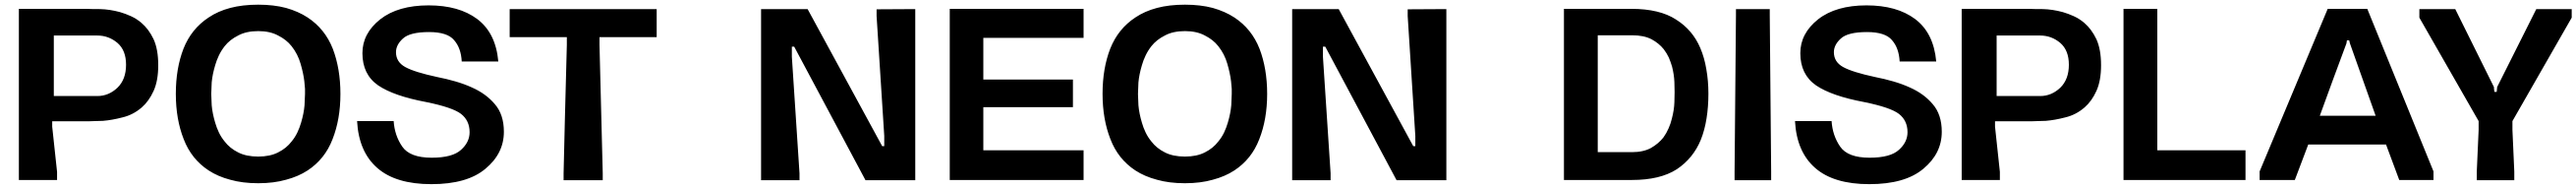

<svg xmlns="http://www.w3.org/2000/svg" viewBox="-20 -758 10868 796"><path d="M343.8 -720.7Q363.3 -719.7 402.3 -719.7Q442.4 -718.8 486.3 -707Q509.8 -700.2 533.2 -689.5Q556.6 -678.7 576.2 -662.1Q607.4 -635.7 627.9 -592.8Q647.5 -549.8 647.5 -483.4Q647.5 -418 627.9 -375Q608.4 -332 578.1 -305.7Q542 -274.4 497.1 -263.7Q452.1 -252 414.1 -249Q394.5 -248 377.9 -248Q361.3 -248 351.6 -247.1Q344.7 -247.1 324.2 -247.1Q302.7 -247.1 279.3 -247.1Q250 -247.1 224.6 -247.1Q200.2 -247.1 200.2 -247.1Q200.2 -239.3 200.2 -224.6Q207 -161.1 220.7 -34.2Q220.7 -22.5 220.7 0Q167 0 59.6 0Q59.6 -240.2 59.6 -720.7Q65.4 -720.7 76.2 -720.7Q154.3 -720.7 210.9 -720.7Q230.5 -720.7 251 -720.7Q293.9 -720.7 343.8 -720.7ZM390.6 -353.5Q438.5 -353.5 475.6 -388.7Q511.7 -423.8 511.7 -485.4Q511.7 -545.9 475.6 -577.1Q438.5 -608.4 390.6 -608.4Q330.1 -608.4 207 -608.4Q207 -523.4 207 -353.5Q252.9 -353.5 298.8 -353.5Q344.7 -353.5 390.6 -353.5Z M1416 -362.3Q1416 -362.3 1416 -363.3Q1416 -362.3 1416 -362.3Q1416 -255.9 1382.8 -171.9Q1350.6 -87.9 1277.3 -40Q1238.3 -14.6 1186.5 -1Q1134.8 13.7 1069.3 13.7Q1002.9 13.7 951.2 -1Q899.4 -14.6 860.4 -40Q787.1 -87.9 754.9 -171.9Q721.7 -255.9 721.7 -362.3Q721.7 -362.3 721.7 -362.3Q721.7 -363.3 721.7 -363.3Q721.7 -469.7 753.9 -552.7Q787.1 -636.7 860.4 -684.6Q899.4 -710.9 951.2 -724.6Q1002.9 -738.3 1069.3 -738.3Q1134.8 -738.3 1186.5 -724.6Q1238.3 -710 1277.3 -684.6Q1350.6 -636.7 1383.8 -552.7Q1416 -468.8 1416 -362.3ZM1069.3 -98.6Q1119.1 -98.6 1153.3 -116.2Q1188.5 -133.8 1210 -162.1Q1224.6 -179.7 1234.4 -200.2Q1244.1 -220.7 1250 -241.2Q1261.7 -280.3 1264.6 -314.5Q1266.6 -347.7 1266.6 -362.3Q1266.6 -370.1 1266.6 -383.8Q1265.6 -398.4 1263.7 -416Q1259.8 -449.2 1248 -489.3Q1236.3 -530.3 1210 -563.5Q1188.5 -590.8 1153.3 -608.4Q1119.1 -627 1069.3 -627Q1018.6 -627 984.4 -608.4Q949.2 -590.8 927.7 -563.5Q913.1 -544.9 903.3 -524.4Q893.6 -503.9 887.7 -483.4Q876 -444.3 873 -411.1Q871.1 -377 871.1 -362.3Q871.1 -347.7 873 -314.5Q876 -280.3 887.7 -241.2Q893.6 -220.7 903.3 -200.2Q913.1 -179.7 927.7 -162.1Q949.2 -133.8 984.4 -116.2Q1018.6 -98.6 1069.3 -98.6Z M2105.5 -203.1Q2105.5 -111.3 2027.3 -46.9Q1950.2 17.6 1799.8 17.6Q1649.4 17.6 1571.3 -50.8Q1493.2 -119.1 1486.3 -248Q1537.1 -248 1640.6 -248Q1644.5 -187.5 1676.8 -140.6Q1709 -93.8 1800.8 -93.8Q1888.7 -93.8 1924.8 -127Q1960.9 -159.2 1960.9 -201.2Q1960.9 -250 1924.8 -278.3Q1888.7 -305.7 1778.3 -328.1Q1641.6 -353.5 1575.2 -398.4Q1508.8 -444.3 1508.8 -534.2Q1508.8 -617.2 1584 -676.8Q1659.2 -735.4 1788.1 -735.4Q1916 -735.4 1993.2 -677.7Q2071.3 -619.1 2082 -499Q2030.3 -499 1927.7 -499Q1924.8 -555.7 1895.5 -588.9Q1867.2 -623 1790 -623Q1709 -623 1679.7 -595.7Q1650.4 -569.3 1650.4 -538.1Q1650.4 -497.1 1689.5 -475.6Q1728.5 -454.1 1824.2 -433.6Q1864.3 -425.8 1901.4 -415Q1938.5 -404.3 1970.7 -389.6Q2030.3 -363.3 2067.4 -319.3Q2105.5 -275.4 2105.5 -203.1Z M2371.1 -569.3Q2371.1 -580.1 2371.1 -601.6Q2290 -601.6 2129.9 -601.6Q2129.9 -640.6 2129.9 -719.7Q2336.9 -719.7 2750 -719.7Q2750 -680.7 2750 -601.6Q2669.9 -601.6 2508.8 -601.6Q2508.8 -590.8 2508.8 -569.3Q2513.7 -388.7 2522.5 -28.3Q2522.5 -18.6 2522.5 1Q2467.8 1 2357.4 1Q2357.4 -8.8 2357.4 -28.3Q2361.3 -209 2371.1 -569.3Q2371.1 -569.3 2371.1 -569.3Z M3352.5 -28.3Q3352.5 -18.6 3352.5 1Q3298.8 1 3190.4 1Q3190.4 -239.3 3190.4 -719.7Q3255.9 -719.7 3386.7 -719.7Q3491.2 -527.3 3701.2 -142.6Q3704.1 -142.6 3710 -142.6Q3710 -157.2 3710 -185.5Q3699.2 -353.5 3677.7 -690.4Q3677.7 -700.2 3677.7 -718.8Q3731.4 -718.8 3840.8 -719.7Q3840.8 -479.5 3840.8 1Q3770.5 1 3630.9 1Q3530.3 -186.5 3330.1 -561.5Q3326.2 -561.5 3320.3 -561.5Q3320.3 -546.9 3320.3 -518.6Q3331.1 -354.5 3352.5 -28.3Q3352.5 -28.3 3352.5 -28.3Z M3986.3 0Q3986.3 -240.2 3986.3 -720.7Q4173.8 -720.7 4550.8 -720.7Q4550.8 -680.7 4550.8 -598.6Q4409.2 -598.6 4127.9 -598.6Q4127.9 -540 4127.9 -422.9Q4253.9 -422.9 4505.9 -422.9Q4505.9 -384.8 4505.9 -306.6Q4379.9 -306.6 4127.9 -306.6Q4127.9 -246.1 4127.9 -125Q4268.6 -125 4550.8 -125Q4550.8 -84 4550.8 0Q4362.3 0 3986.3 0Q3986.3 0 3986.3 0Z M5325.2 -362.3Q5325.2 -362.3 5325.2 -363.3Q5325.2 -362.3 5325.2 -362.3Q5325.2 -255.9 5292 -171.9Q5259.8 -87.9 5186.5 -40Q5147.5 -14.6 5095.7 -1Q5043.9 13.7 4978.5 13.7Q4912.1 13.7 4860.4 -1Q4808.6 -14.6 4769.5 -40Q4696.3 -87.9 4664.1 -171.9Q4630.9 -255.9 4630.9 -362.3Q4630.9 -362.3 4630.9 -362.3Q4630.9 -363.3 4630.9 -363.3Q4630.9 -469.7 4663.1 -552.7Q4696.3 -636.7 4769.5 -684.6Q4808.6 -710.9 4860.4 -724.6Q4912.1 -738.3 4978.5 -738.3Q5043.9 -738.3 5095.7 -724.6Q5147.5 -710 5186.5 -684.6Q5259.8 -636.7 5293 -552.7Q5325.2 -468.8 5325.2 -362.3ZM4978.5 -98.6Q5028.3 -98.6 5062.5 -116.2Q5097.7 -133.8 5119.1 -162.1Q5133.8 -179.7 5143.6 -200.2Q5153.3 -220.7 5159.2 -241.2Q5170.9 -280.3 5173.8 -314.5Q5175.8 -347.7 5175.8 -362.3Q5175.8 -370.1 5175.8 -383.8Q5174.8 -398.4 5172.9 -416Q5168.9 -449.2 5157.2 -489.3Q5145.5 -530.3 5119.1 -563.5Q5097.7 -590.8 5062.5 -608.4Q5028.3 -627 4978.5 -627Q4927.7 -627 4893.6 -608.4Q4858.4 -590.8 4836.9 -563.5Q4822.3 -544.9 4812.5 -524.4Q4802.7 -503.9 4796.9 -483.4Q4785.2 -444.3 4782.2 -411.1Q4780.3 -377 4780.3 -362.3Q4780.3 -347.7 4782.2 -314.5Q4785.2 -280.3 4796.9 -241.2Q4802.7 -220.7 4812.5 -200.2Q4822.3 -179.7 4836.9 -162.1Q4858.4 -133.8 4893.6 -116.2Q4927.7 -98.6 4978.5 -98.6Z M5592.8 -28.3Q5592.8 -18.6 5592.8 1Q5539.1 1 5430.7 1Q5430.7 -239.3 5430.7 -719.7Q5496.1 -719.7 5627 -719.7Q5731.4 -527.3 5941.4 -142.6Q5944.3 -142.6 5950.2 -142.6Q5950.2 -157.2 5950.2 -185.5Q5939.5 -353.5 5918 -690.4Q5918 -700.2 5918 -718.8Q5971.7 -718.8 6081.1 -719.7Q6081.1 -479.5 6081.1 1Q6010.7 1 5871.1 1Q5770.5 -186.5 5570.3 -561.5Q5566.4 -561.5 5560.5 -561.5Q5560.5 -546.9 5560.5 -518.6Q5571.3 -354.5 5592.8 -28.3Q5592.8 -28.3 5592.8 -28.3Z M6862.3 -720.7Q6980.5 -720.7 7049.8 -675.8Q7120.1 -631.8 7152.3 -555.7Q7169.9 -514.6 7177.7 -466.8Q7186.5 -418 7186.5 -363.3Q7186.5 -308.6 7178.7 -259.8Q7170.9 -210 7154.3 -168.9Q7122.1 -90.8 7052.7 -44.9Q6982.4 0 6864.3 0Q6768.6 0 6577.1 0Q6577.1 -240.2 6577.1 -720.7Q6648.4 -720.7 6719.7 -720.7Q6791 -720.7 6862.3 -720.7ZM6863.3 -117.2Q6912.1 -117.2 6944.3 -134.8Q6976.6 -153.3 6997.1 -179.7Q7009.8 -197.3 7018.6 -217.8Q7027.3 -237.3 7032.2 -257.8Q7042 -294.9 7043 -327.1Q7043.9 -359.4 7043.9 -370.1Q7043.9 -381.8 7043 -412.1Q7042 -442.4 7033.2 -477.5Q7027.3 -497.1 7019.5 -515.6Q7010.7 -534.2 6998 -550.8Q6977.5 -576.2 6946.3 -592.8Q6914.1 -609.4 6865.2 -609.4Q6816.4 -609.4 6719.7 -609.4Q6719.7 -445.3 6719.7 -117.2Q6755.9 -117.2 6791 -117.2Q6827.1 -117.2 6863.3 -117.2Z M7302.7 -719.7Q7350.6 -719.7 7445.3 -719.7Q7445.3 -711.9 7445.3 -694.3Q7447.3 -474.6 7451.2 -35.2Q7451.2 -23.4 7451.2 1Q7399.4 1 7296.9 1Q7296.9 -6.8 7296.9 -23.4Q7296.9 -27.3 7296.9 -35.2Q7298.8 -254.9 7302.7 -694.3Q7302.7 -703.1 7302.7 -719.7Q7302.7 -719.7 7302.7 -719.7Z M8170.9 -203.1Q8170.9 -111.3 8092.8 -46.9Q8015.6 17.6 7865.2 17.6Q7714.8 17.6 7636.7 -50.8Q7558.6 -119.1 7551.8 -248Q7602.5 -248 7706.1 -248Q7710 -187.5 7742.2 -140.6Q7774.4 -93.8 7866.2 -93.8Q7954.1 -93.8 7990.2 -127Q8026.4 -159.2 8026.4 -201.2Q8026.4 -250 7990.2 -278.3Q7954.1 -305.7 7843.8 -328.1Q7707 -353.5 7640.6 -398.4Q7574.2 -444.3 7574.2 -534.2Q7574.2 -617.2 7649.4 -676.8Q7724.6 -735.4 7853.5 -735.4Q7981.4 -735.4 8058.6 -677.7Q8136.7 -619.1 8147.5 -499Q8095.7 -499 7993.2 -499Q7990.2 -555.7 7960.9 -588.9Q7932.6 -623 7855.5 -623Q7774.4 -623 7745.1 -595.7Q7715.8 -569.3 7715.8 -538.1Q7715.8 -497.1 7754.9 -475.6Q7793.9 -454.1 7889.6 -433.6Q7929.7 -425.8 7966.8 -415Q8003.9 -404.3 8036.1 -389.6Q8095.7 -363.3 8132.8 -319.3Q8170.9 -275.4 8170.9 -203.1Z M8539.1 -720.7Q8558.6 -719.7 8597.7 -719.7Q8637.7 -718.8 8681.6 -707Q8705.1 -700.2 8728.5 -689.5Q8752 -678.7 8771.5 -662.1Q8802.7 -635.7 8823.2 -592.8Q8842.8 -549.8 8842.8 -483.4Q8842.8 -418 8823.2 -375Q8803.7 -332 8773.4 -305.7Q8737.3 -274.4 8692.4 -263.7Q8647.5 -252 8609.4 -249Q8589.8 -248 8573.2 -248Q8556.6 -248 8546.9 -247.1Q8540 -247.1 8519.5 -247.1Q8498 -247.1 8474.6 -247.1Q8445.3 -247.1 8419.9 -247.1Q8395.5 -247.1 8395.5 -247.1Q8395.5 -239.3 8395.5 -224.6Q8402.3 -161.1 8416 -34.2Q8416 -22.5 8416 0Q8362.3 0 8254.9 0Q8254.9 -240.2 8254.9 -720.7Q8260.7 -720.7 8271.5 -720.7Q8349.6 -720.7 8406.2 -720.7Q8425.8 -720.7 8446.3 -720.7Q8489.3 -720.7 8539.1 -720.7ZM8585.9 -353.5Q8633.8 -353.5 8670.9 -388.7Q8707 -423.8 8707 -485.4Q8707 -545.9 8670.9 -577.1Q8633.8 -608.4 8585.9 -608.4Q8525.4 -608.4 8402.3 -608.4Q8402.3 -523.4 8402.3 -353.5Q8448.2 -353.5 8494.1 -353.5Q8540 -353.5 8585.9 -353.5Z M9080.1 -720.7Q9080.1 -522.5 9080.1 -125Q9204.1 -125 9452.1 -125Q9452.1 -84 9452.1 0Q9280.3 0 8937.5 0Q8937.5 -240.2 8937.5 -720.7Q8984.4 -720.7 9080.1 -720.7Q9080.1 -720.7 9080.1 -720.7Z M9883.8 -720.7Q9911.1 -720.7 9965.8 -720.7Q10059.6 -492.2 10245.1 -36.1Q10245.1 -24.4 10245.1 0Q10197.3 0 10100.6 0Q10082 -49.8 10044.9 -149.4Q9935.5 -149.4 9716.8 -149.4Q9698.2 -99.6 9660.2 0Q9610.4 0 9511.7 0Q9511.7 -11.7 9511.7 -36.1Q9607.4 -264.6 9798.8 -720.7Q9820.3 -720.7 9841.8 -720.7Q9862.3 -720.7 9883.8 -720.7ZM9765.6 -270.5Q9843.8 -270.5 10001 -270.5Q9964.8 -372.1 9892.6 -575.2Q9891.6 -579.1 9889.6 -587.9Q9886.7 -587.9 9879.9 -587.9Q9878.9 -584 9877.9 -575.2Q9849.6 -499 9821.3 -422.9Q9793 -346.7 9765.6 -270.5Z M10513.7 -391.6Q10568.4 -501 10678.7 -719.7Q10728.5 -719.7 10828.1 -719.7Q10828.1 -708 10828.1 -683.6Q10744.1 -538.1 10578.1 -248Q10578.1 -235.4 10578.1 -210.9Q10581.1 -152.3 10585.9 -35.2Q10585.9 -23.4 10585.9 1Q10533.2 1 10427.7 1Q10427.7 -11.7 10427.7 -35.2Q10429.7 -93.8 10435.5 -210.9Q10435.5 -223.6 10435.5 -248Q10352.5 -393.6 10185.5 -683.6Q10185.5 -695.3 10185.5 -719.7Q10235.4 -719.7 10335 -719.7Q10335 -719.7 10335 -719.7Q10335.9 -719.7 10336.9 -719.7Q10391.6 -610.4 10500 -391.6Q10500 -384.8 10502 -371.1Q10504.9 -371.1 10511.7 -371.1Q10512.7 -377.9 10513.7 -391.6Q10513.7 -391.6 10513.7 -391.6Z"/></svg>

Font: Post Neon Display
Style: Regular
Weight: 700
Designer: Ward Goes
Version: Version 1.0